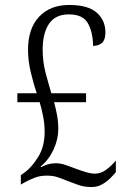

<svg xmlns="http://www.w3.org/2000/svg" viewBox="-20 -744 511 774"><path d="M350 10Q320 10 297 2Q274 -6 251 -15Q232 -23 213 -29.5Q194 -36 169 -36Q142 -36 121 -28Q100 -20 78 -8L64 0V-38L81 -50Q108 -70 134 -111.5Q160 -153 160 -213Q160 -243 154 -274Q148 -305 140 -332H50V-368H128Q115 -407 104 -453Q93 -499 93 -543Q93 -629 137.5 -676.5Q182 -724 259 -724Q335 -724 370 -693Q405 -662 405 -613Q405 -584 391.5 -571.5Q378 -559 355 -559Q355 -612 335 -649Q315 -686 258 -686Q203 -686 177.5 -648Q152 -610 152 -544Q152 -494 164.5 -447.5Q177 -401 187 -368H327V-332H198Q205 -307 210 -279.5Q215 -252 215 -223Q215 -183 196 -141.5Q177 -100 144 -73L145 -70Q165 -80 179 -83Q193 -86 205 -86Q225 -86 248.5 -77.5Q272 -69 288 -63Q307 -56 327 -50Q347 -44 363 -44Q387 -44 409 -60.5Q431 -77 447 -97V-50Q438 -39 424 -25Q410 -11 391 -0.5Q372 10 350 10Z"/></svg>

Font: Noto Serif Condensed Light
Style: Regular
Weight: 300
Width: 3
Designer: Monotype Design Team
Foundry: Monotype Imaging Inc.
Version: Version 2.013